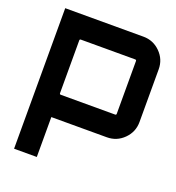

<svg xmlns="http://www.w3.org/2000/svg" viewBox="-144 -695 952 1040"><g transform="rotate(20 332.0 -175.0)"><path d="M505 -580Q562 -580 602.5 -539.5Q643 -499 643 -442V-138Q643 -81 602.5 -40.5Q562 0 505 0H185V230H54V-580ZM512 -138V-442Q512 -449 505 -449H192Q185 -449 185 -442V-138Q185 -131 192 -131H505Q512 -131 512 -138Z"/></g></svg>

Font: Orbitron
Style: Bold
Weight: 700
Designer: Matt McInerney
Foundry: Matt McInerney
Version: Version 001.001